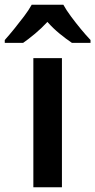

<svg xmlns="http://www.w3.org/2000/svg" viewBox="-66 -786 400 806"><path d="M194 0H74V-542H194ZM200 -766Q212 -744 232 -717Q252 -690 273.5 -664Q295 -638 314 -618V-606H236Q212 -622 184.5 -644.5Q157 -667 133 -694Q108 -667 81 -644.5Q54 -622 31 -606H-46V-618Q-28 -638 -6.5 -664.5Q15 -691 35 -717.5Q55 -744 67 -766Z"/></svg>

Font: Noto Sans Malayalam SemiCondensed SemiBold
Style: Regular
Weight: 600
Width: 4
Designer: Jelle Bosma - Monotype Design Team
Foundry: Monotype Imaging Inc.
Version: Version 2.104; ttfautohint (v1.8.4.7-5d5b)